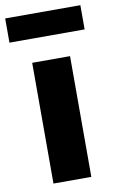

<svg xmlns="http://www.w3.org/2000/svg" viewBox="-128 -812 516 859"><g transform="rotate(-10 130.0 -382.5)"><path d="M43.5 0V-548.5H215.5V0ZM-41 -655V-765H300.5V-655Z"/></g></svg>

Font: Encode Sans Condensed ExtraBold
Style: Regular
Weight: 800
Width: 3
Designer: Multiple Designers
Foundry: Impallari Type
Version: Version 2.000